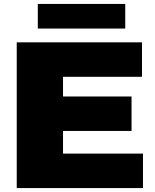

<svg xmlns="http://www.w3.org/2000/svg" viewBox="-20 -955 789 975"><path d="M65 0V-740H701V-565H300V-465H648V-290H300V-175H706V0ZM172 -810V-935H616V-810Z"/></svg>

Font: Encode Sans Exp Black
Style: Regular
Weight: 900
Width: 7
Designer: Multiple Designers
Foundry: Impallari Type
Version: Version 3.002; ttfautohint (v1.8.3) -l 8 -r 50 -G 200 -x 14 